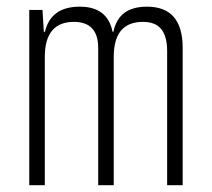

<svg xmlns="http://www.w3.org/2000/svg" viewBox="-20 -547 626 567"><path d="M473.6 0H519.5V-405.3C519.5 -486.8 484.4 -527.3 414.1 -527.3C357.9 -527.3 325.2 -502.9 314.9 -453.1H312.5C302.2 -502.9 270 -527.3 215.8 -527.3C158.7 -527.3 124.5 -502.9 112.8 -453.1H109.4L105.5 -517.6H66.4V0H112.3V-378.9C112.3 -447.8 141.1 -482.4 198.2 -482.4C246.1 -482.4 270 -456.5 270 -405.3V0H315.9V-378.9C315.9 -447.8 344.2 -482.4 402.3 -482.4C451.2 -482.4 473.6 -454.1 473.6 -395.5Z"/></svg>

Font: Cascadia Mono PL ExtraLight
Style: Regular
Weight: 200
Monospace: yes
Designer: Aaron Bell
Foundry: Saja Typeworks
Version: Version 2404.023